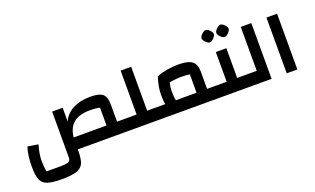

<svg xmlns="http://www.w3.org/2000/svg" viewBox="-96 -1262 3344 2038"><g transform="rotate(-20 1576.0 -243.5)"><path d="M1185 -134V0H587V14Q587 108 566.5 155Q546 202 490 221Q434 240 318 240Q210 240 157 220.5Q104 201 84.5 152Q65 103 65 4Q65 -123 95 -212L213 -193Q184 -89 184 -20Q184 55 195 106H352Q416 106 442 95Q468 84 468 53V-470H587V-314Q618 -391 701.5 -435.5Q785 -480 896 -480Q967 -480 1006.5 -466Q1046 -452 1062.5 -419Q1079 -386 1079 -326V-134ZM960 -134V-335Q925 -346 844 -346Q727 -346 663.5 -293.5Q600 -241 589 -134Z M1525 -134V0H1145V-134H1300V-630H1419V-134Z M2202 -134V0H1485V-134H1623Q1615 -177 1615 -240Q1615 -290 1624 -337.5Q1633 -385 1651 -439Q1704 -460 1769 -471Q1834 -482 1900 -482Q2005 -482 2050.5 -447Q2096 -412 2096 -330V-134ZM1977 -341Q1942 -348 1886 -348Q1814 -348 1747 -334Q1734 -282 1734 -240Q1734 -170 1744 -134H1977Z M2542 -134V0H2162V-134H2317V-470H2436V-134ZM2224 -657Q2224 -677 2249 -701.5Q2274 -726 2294 -727Q2314 -726 2338.5 -701.5Q2363 -677 2363 -657Q2363 -645 2351 -628Q2339 -611 2322.5 -599Q2306 -587 2294 -587Q2281 -587 2264.5 -599Q2248 -611 2236 -627.5Q2224 -644 2224 -657ZM2391 -657Q2391 -677 2416 -701.5Q2441 -726 2461 -727Q2481 -726 2505.5 -701.5Q2530 -677 2530 -657Q2530 -645 2518 -628Q2506 -611 2489.5 -599Q2473 -587 2461 -587Q2448 -587 2431.5 -599Q2415 -611 2403 -627.5Q2391 -644 2391 -657Z M2502 0V-134H2657V-630H2776V0Z M2947 -630H3067V0H2947Z"/></g></svg>

Font: Changa SemiBold
Style: Regular
Weight: 600
Designer: Eduardo Rodriguez Tunni
Foundry: Eduardo Rodriguez Tunni
Version: Version 2.002; ttfautohint (v1.5) -l 8 -r 50 -G 150 -x 14 -H